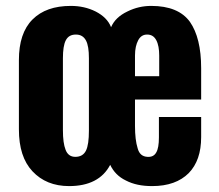

<svg xmlns="http://www.w3.org/2000/svg" viewBox="-20 -618 741 650"><path d="M90 -38C59 -71 44 -118 44 -180V-415C44 -475 59 -521 90 -552C121 -583 164 -598 220 -598C250 -598 278 -592 304 -579C329 -566 347 -549 356 -526C366 -549 384 -566 411 -579C437 -592 464 -598 492 -598C553 -598 597 -580 623 -544C648 -508 661 -456 661 -387V-281H437V-192C437 -160 440 -135 446 -116C451 -97 462 -88 479 -87C493 -86 503 -91 509 -102C515 -112 518 -129 518 -153V-222H661V-154C661 -101 647 -61 619 -32C590 -3 549 12 495 12C460 12 431 6 406 -7C381 -19 364 -37 353 -60C328 -12 281 12 214 12C162 12 121 -5 90 -38ZM271 -108C278 -122 281 -145 281 -176V-421C281 -448 278 -468 271 -481C264 -494 253 -501 237 -501C221 -501 210 -495 203 -482C196 -469 193 -448 193 -421V-177C193 -148 196 -126 202 -111C208 -95 219 -87 235 -87C252 -87 264 -94 271 -108ZM519 -360V-430C519 -451 516 -469 509 -482C502 -495 492 -501 478 -501C465 -501 455 -495 448 -482C441 -469 437 -452 437 -430V-360Z"/></svg>

Font: Oswald SemiBold
Style: Regular
Weight: 400
Version: Version